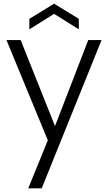

<svg xmlns="http://www.w3.org/2000/svg" viewBox="-20 -763 585 1040"><path d="M458 -546C458 -546 278 -80 278 -80C278 -80 92 -546 92 -546C92 -546 15 -546 15 -546C15 -546 239 -3 239 -3C239 -3 133 257 133 257C133 257 206 257 206 257C206 257 530 -546 530 -546C530 -546 458 -546 458 -546ZM407 -604C407 -604 407 -661 407 -661C407 -661 273 -743 273 -743C273 -743 139 -661 139 -661C139 -661 139 -604 139 -604C139 -604 273 -688 273 -688C273 -688 407 -604 407 -604Z"/></svg>

Font: wox.body
Style: Regular
Weight: 500
Designer: Ninad Kale (Devanagari), Jonny Pinhorn (Latin)
Foundry: Indian Type Foundry
Version: ""